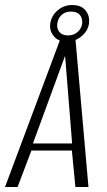

<svg xmlns="http://www.w3.org/2000/svg" viewBox="-41 -744 424 764"><path d="M-21 0 200 -591H259L311 0H259L245 -145H84L29 0ZM90 -173H246L218 -522ZM225 -578Q192 -578 173.5 -599.5Q155 -621 159 -650Q163 -681 188 -702.5Q213 -724 246 -724Q282 -724 299.5 -702.5Q317 -681 313 -650Q309 -621 283 -599.5Q257 -578 225 -578ZM229 -603Q252 -603 267.5 -616.5Q283 -630 286 -650Q288 -672 276.5 -685Q265 -698 242 -698Q219 -698 204.5 -685Q190 -672 187 -650Q184 -630 195.5 -616.5Q207 -603 229 -603Z"/></svg>

Font: Alumni Sans Thin Light
Style: Italic
Weight: 300
Italic angle: -8°
Version: Version 1.016